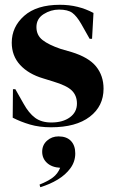

<svg xmlns="http://www.w3.org/2000/svg" viewBox="-20 -516 479 801"><path d="M193 15Q144 15 105 3.5Q66 -8 33 -25L34 -144H44L78 -84Q100 -44 126.5 -24.5Q153 -5 194 -5Q242 -5 271.5 -26.5Q301 -48 301 -84Q301 -117 280 -138Q259 -159 202 -176L160 -189Q99 -207 64 -245Q29 -283 29 -338Q29 -404 81 -450Q133 -496 230 -496Q269 -496 303.5 -487.5Q338 -479 370 -462L364 -354H354L319 -416Q300 -449 281.5 -462.5Q263 -476 226 -476Q192 -476 162 -457Q132 -438 132 -403Q132 -369 157.5 -349Q183 -329 233 -312L278 -299Q350 -277 381 -238.5Q412 -200 412 -146Q412 -73 354.5 -29Q297 15 193 15ZM148 265 145 254Q180 240 200.5 224.5Q221 209 231 184Q196 182 176 163.5Q156 145 156 117Q156 89 176 71Q196 53 224 53Q258 53 276 72Q294 91 294 124Q294 158 274 185.5Q254 213 221 233Q188 253 148 265Z"/></svg>

Font: DeepMind Serif Display
Style: Regular
Weight: 400
Designer: Frank Grießhammer / Modifications: Colophon Foundry
Foundry: Colophon Foundry
Version: Version 5.003; ttfautohint (v1.8.2)